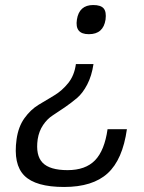

<svg xmlns="http://www.w3.org/2000/svg" viewBox="-20 -524 573 764"><path d="M351 -269H352Q345 -222 327 -187.5Q309 -153 286.5 -134Q264 -115 238 -97Q212 -79 190 -65Q168 -51 151.5 -26.5Q135 -2 130 30Q121 94 149.5 123.5Q178 153 249 153Q320 153 358 114Q396 75 408 -10H485Q468 111 408.5 165.5Q349 220 235 220Q122 220 77 175Q32 130 46 30Q53 -20 77.5 -54Q102 -88 133.5 -107Q165 -126 196 -144.5Q227 -163 251.5 -193.5Q276 -224 282 -269ZM334 -388H333Q277 -388 286 -446Q295 -504 351 -504Q381 -504 392.5 -490.5Q404 -477 400 -446Q391 -388 334 -388Z"/></svg>

Font: Fivo Sans Modern
Style: Italic
Weight: 400
Designer: Alexander Slobzheninov
Foundry: Alexander Slobzheninov
Version: 1.0